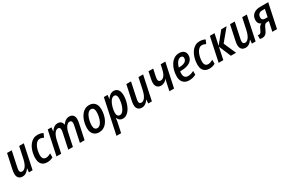

<svg xmlns="http://www.w3.org/2000/svg" viewBox="178 -2027 5651 3740"><g transform="rotate(-30 3004.0 -156.5)"><path d="M157.7 9.8Q119.6 9.8 93 -5.1Q66.4 -20 52.7 -48.6Q39.1 -77.1 39.1 -117.2Q39.1 -136.2 42.2 -160.4Q45.4 -184.6 50.3 -208L121.1 -540.5H226.1L156.2 -209.5Q151.4 -188.5 148.7 -170.2Q146 -151.9 146 -136.7Q146 -109.4 158.4 -94.7Q170.9 -80.1 197.3 -80.1Q228.5 -80.1 255.6 -104Q282.7 -127.9 304 -173.1Q325.2 -218.3 338.4 -281.2L393.6 -540.5H498L383.8 0H300.8L309.1 -85H305.2Q288.1 -58.6 265.9 -37.1Q243.7 -15.6 216.8 -2.9Q189.9 9.8 157.7 9.8Z M712.9 9.8Q661.6 9.8 624 -10.5Q586.4 -30.8 565.7 -71.5Q544.9 -112.3 544.9 -173.3Q544.9 -226.6 555.4 -280.3Q565.9 -334 586.9 -382.6Q607.9 -431.2 639.4 -468.8Q670.9 -506.3 712.9 -528.3Q754.9 -550.3 807.6 -550.3Q843.3 -550.3 874 -543Q904.8 -535.6 931.2 -521L894.5 -437Q876.5 -447.3 854.7 -454.3Q833 -461.4 809.6 -461.4Q771.5 -461.4 741.9 -435.5Q712.4 -409.7 692.6 -367.9Q672.9 -326.2 662.6 -277.6Q652.3 -229 652.3 -183.1Q652.3 -148.9 661.9 -125.5Q671.4 -102.1 689.7 -90.3Q708 -78.6 733.9 -78.6Q761.7 -78.6 788.6 -88.1Q815.4 -97.7 843.8 -113.3V-23.9Q817.9 -9.3 784.7 0.2Q751.5 9.8 712.9 9.8Z M921.4 0 1036.1 -540.5H1119.6L1109.9 -455.1H1113.8Q1130.9 -481.9 1152.3 -503.4Q1173.8 -524.9 1200.7 -537.6Q1227.5 -550.3 1259.8 -550.3Q1307.6 -550.3 1334.2 -526.4Q1360.8 -502.4 1368.7 -457.5H1372.1Q1389.6 -483.9 1412.1 -504.9Q1434.6 -525.9 1462.2 -538.1Q1489.7 -550.3 1521.5 -550.3Q1576.7 -550.3 1606.2 -517.8Q1635.7 -485.4 1635.7 -425.3Q1635.7 -407.2 1633.1 -386.7Q1630.4 -366.2 1626 -344.7L1553.2 0H1447.8L1519.5 -337.9Q1523.9 -356.9 1526.1 -373.5Q1528.3 -390.1 1528.3 -402.8Q1528.3 -431.2 1516.1 -445.6Q1503.9 -460 1479 -460Q1456.5 -460 1436.8 -446.8Q1417 -433.6 1400.4 -409.9Q1383.8 -386.2 1371.3 -354.5Q1358.9 -322.8 1351.1 -285.6L1290.5 0H1186L1258.3 -340.8Q1262.2 -359.4 1264.2 -375Q1266.1 -390.6 1266.1 -402.3Q1266.1 -430.7 1254.4 -445.3Q1242.7 -460 1217.8 -460Q1193.8 -460 1172.9 -445.1Q1151.9 -430.2 1134.8 -403.6Q1117.7 -377 1104.5 -340.6Q1091.3 -304.2 1082.5 -261.7L1026.9 0Z M1880.4 9.3Q1828.1 9.3 1789.8 -13.2Q1751.5 -35.6 1730.5 -77.9Q1709.5 -120.1 1709.5 -178.7Q1709.5 -226.6 1719.2 -278.1Q1729 -329.6 1749 -377.9Q1769 -426.3 1799.8 -465.1Q1830.6 -503.9 1872.8 -526.9Q1915 -549.8 1969.2 -549.8Q2022 -549.8 2060.1 -527.1Q2098.1 -504.4 2118.4 -461.7Q2138.7 -418.9 2138.7 -358.9Q2138.7 -308.1 2128.9 -256.1Q2119.1 -204.1 2098.9 -156.5Q2078.6 -108.9 2047.9 -71.5Q2017.1 -34.2 1975.3 -12.5Q1933.6 9.3 1880.4 9.3ZM1890.1 -78.6Q1916 -78.6 1938.2 -95.2Q1960.4 -111.8 1977.8 -140.6Q1995.1 -169.4 2007.3 -206.1Q2019.5 -242.7 2025.9 -282.7Q2032.2 -322.8 2032.2 -361.8Q2032.2 -390.6 2025.1 -413.1Q2018.1 -435.5 2002.2 -448.7Q1986.3 -461.9 1960.4 -461.9Q1932.1 -461.9 1908.9 -443.4Q1885.7 -424.8 1868.4 -394.3Q1851.1 -363.8 1839.4 -326.4Q1827.6 -289.1 1821.5 -250.2Q1815.4 -211.4 1815.4 -177.7Q1815.4 -129.9 1834.5 -104.2Q1853.5 -78.6 1890.1 -78.6Z M2133.8 236.8 2298.3 -540.5H2382.3L2372.6 -455.6H2376.5Q2395.5 -483.4 2417.5 -504.9Q2439.5 -526.4 2465.6 -538.3Q2491.7 -550.3 2522 -550.3Q2559.6 -550.3 2588.4 -531.7Q2617.2 -513.2 2633.5 -474.9Q2649.9 -436.5 2649.9 -377.4Q2649.9 -326.7 2639.6 -272.5Q2629.4 -218.3 2609.9 -168Q2590.3 -117.7 2561.8 -77.4Q2533.2 -37.1 2495.6 -13.7Q2458 9.8 2412.6 9.8Q2383.3 9.8 2361.8 -0.7Q2340.3 -11.2 2325.4 -29.5Q2310.5 -47.9 2301.3 -71.3H2297.9Q2294.9 -43.5 2290.5 -15.4Q2286.1 12.7 2280.8 36.6L2237.8 236.8ZM2397.9 -78.6Q2423.8 -78.6 2446.3 -97.2Q2468.8 -115.7 2486.3 -146.5Q2503.9 -177.2 2516.6 -215.6Q2529.3 -253.9 2535.9 -294.4Q2542.5 -335 2542.5 -371.6Q2542.5 -417.5 2527.3 -439.9Q2512.2 -462.4 2481.9 -462.4Q2459 -462.4 2438.7 -448.2Q2418.5 -434.1 2401.6 -409.7Q2384.8 -385.3 2371.3 -354.7Q2357.9 -324.2 2348.6 -290.8Q2339.4 -257.3 2334.5 -225.1Q2329.6 -192.9 2329.6 -166Q2329.6 -125 2346.9 -101.8Q2364.3 -78.6 2397.9 -78.6Z M2840.8 9.8Q2802.7 9.8 2776.1 -5.1Q2749.5 -20 2735.8 -48.6Q2722.2 -77.1 2722.2 -117.2Q2722.2 -136.2 2725.3 -160.4Q2728.5 -184.6 2733.4 -208L2804.2 -540.5H2909.2L2839.4 -209.5Q2834.5 -188.5 2831.8 -170.2Q2829.1 -151.9 2829.1 -136.7Q2829.1 -109.4 2841.6 -94.7Q2854 -80.1 2880.4 -80.1Q2911.6 -80.1 2938.7 -104Q2965.8 -127.9 2987.1 -173.1Q3008.3 -218.3 3021.5 -281.2L3076.7 -540.5H3181.2L3066.9 0H2983.9L2992.2 -85H2988.3Q2971.2 -58.6 2949 -37.1Q2926.8 -15.6 2899.9 -2.9Q2873 9.8 2840.8 9.8Z M3460.4 0 3495.6 -165Q3500 -186.5 3505.9 -208.3Q3511.7 -230 3517.6 -248.5H3514.6Q3498.5 -226.6 3477.1 -210.2Q3455.6 -193.8 3430.4 -184.3Q3405.3 -174.8 3377.4 -174.8Q3340.3 -174.8 3314.2 -190.7Q3288.1 -206.5 3274.4 -235.1Q3260.7 -263.7 3260.7 -301.8Q3260.7 -323.7 3264.4 -350.6Q3268.1 -377.4 3274.4 -405.8L3303.2 -540.5H3408.2L3377.9 -397.9Q3373 -375.5 3370.1 -357.2Q3367.2 -338.9 3367.2 -321.3Q3367.2 -293.5 3381.1 -279.1Q3395 -264.6 3419.9 -264.6Q3451.2 -264.6 3476.8 -283.4Q3502.4 -302.2 3522.5 -342.8Q3542.5 -383.3 3556.2 -447.8L3576.2 -540.5H3680.7L3565.9 0Z M3904.3 9.8Q3850.1 9.8 3810.5 -12Q3771 -33.7 3749.3 -75.7Q3727.5 -117.7 3727.5 -177.7Q3727.5 -249.5 3745.6 -316.2Q3763.7 -382.8 3798.1 -435.5Q3832.5 -488.3 3881.6 -519.3Q3930.7 -550.3 3992.7 -550.3Q4061 -550.3 4098.4 -516.4Q4135.7 -482.4 4135.7 -422.9Q4135.7 -379.4 4117.4 -344Q4099.1 -308.6 4063.2 -283.4Q4027.3 -258.3 3974.4 -244.9Q3921.4 -231.4 3851.6 -231.4H3836.9Q3835 -219.7 3833.7 -207.3Q3832.5 -194.8 3832.5 -182.6Q3832.5 -129.4 3856.4 -101.8Q3880.4 -74.2 3926.8 -74.2Q3961.9 -74.2 3991.5 -83.3Q4021 -92.3 4058.6 -111.3V-27.8Q4023.4 -8.8 3986.6 0.5Q3949.7 9.8 3904.3 9.8ZM3850.6 -308.6H3860.8Q3918.9 -308.6 3957.8 -321.8Q3996.6 -335 4016.1 -359.4Q4035.6 -383.8 4035.6 -417Q4035.6 -440.4 4022.5 -454.1Q4009.3 -467.8 3982.4 -467.8Q3955.6 -467.8 3929.7 -448.2Q3903.8 -428.7 3883.3 -392.8Q3862.8 -356.9 3850.6 -308.6Z M4359.4 9.8Q4308.1 9.8 4270.5 -10.5Q4232.9 -30.8 4212.2 -71.5Q4191.4 -112.3 4191.4 -173.3Q4191.4 -226.6 4201.9 -280.3Q4212.4 -334 4233.4 -382.6Q4254.4 -431.2 4285.9 -468.8Q4317.4 -506.3 4359.4 -528.3Q4401.4 -550.3 4454.1 -550.3Q4489.7 -550.3 4520.5 -543Q4551.3 -535.6 4577.6 -521L4541 -437Q4522.9 -447.3 4501.2 -454.3Q4479.5 -461.4 4456.1 -461.4Q4418 -461.4 4388.4 -435.5Q4358.9 -409.7 4339.1 -367.9Q4319.3 -326.2 4309.1 -277.6Q4298.8 -229 4298.8 -183.1Q4298.8 -148.9 4308.3 -125.5Q4317.9 -102.1 4336.2 -90.3Q4354.5 -78.6 4380.4 -78.6Q4408.2 -78.6 4435.1 -88.1Q4461.9 -97.7 4490.2 -113.3V-23.9Q4464.4 -9.3 4431.2 0.2Q4397.9 9.8 4359.4 9.8Z M4568.4 0 4683.1 -540.5H4788.1L4733.4 -285.6L4938.5 -540.5H5059.6L4839.4 -274.9L4960.4 0H4843.8L4730.5 -270L4673.3 0Z M5173.8 9.8Q5135.7 9.8 5109.1 -5.1Q5082.5 -20 5068.8 -48.6Q5055.2 -77.1 5055.2 -117.2Q5055.2 -136.2 5058.3 -160.4Q5061.5 -184.6 5066.4 -208L5137.2 -540.5H5242.2L5172.4 -209.5Q5167.5 -188.5 5164.8 -170.2Q5162.1 -151.9 5162.1 -136.7Q5162.1 -109.4 5174.6 -94.7Q5187 -80.1 5213.4 -80.1Q5244.6 -80.1 5271.7 -104Q5298.8 -127.9 5320.1 -173.1Q5341.3 -218.3 5354.5 -281.2L5409.7 -540.5H5514.2L5399.9 0H5316.9L5325.2 -85H5321.3Q5304.2 -58.6 5282 -37.1Q5259.8 -15.6 5232.9 -2.9Q5206.1 9.8 5173.8 9.8Z M5546.4 6.3Q5530.3 6.3 5517.8 4.4Q5505.4 2.4 5496.6 -0.5V-85.4Q5502.4 -83.5 5509.5 -82.5Q5516.6 -81.5 5524.4 -81.5Q5538.1 -81.5 5549.1 -87.4Q5560.1 -93.3 5569.3 -106.2Q5578.6 -119.1 5587.9 -141.1Q5601.1 -172.4 5613.3 -193.4Q5625.5 -214.4 5640.4 -227.8Q5655.3 -241.2 5675.3 -248Q5652.3 -256.8 5636.2 -271.7Q5620.1 -286.6 5611.6 -308.8Q5603 -331.1 5603 -360.4Q5603 -403.3 5618.2 -436.8Q5633.3 -470.2 5661.1 -493.4Q5689 -516.6 5727.5 -528.6Q5766.1 -540.5 5813 -540.5H5995.1L5880.9 0H5776.4L5822.3 -215.8H5785.6Q5758.8 -215.8 5741.7 -204.1Q5724.6 -192.4 5710.7 -167Q5696.8 -141.6 5678.7 -100.6Q5663.1 -64.5 5645 -40.5Q5627 -16.6 5603.5 -5.1Q5580.1 6.3 5546.4 6.3ZM5787.6 -292.5H5838.9L5874 -460.4H5808.1Q5776.4 -460.4 5754.4 -447.3Q5732.4 -434.1 5720.9 -411.4Q5709.5 -388.7 5709.5 -360.4Q5709.5 -326.7 5729.2 -309.6Q5749 -292.5 5787.6 -292.5Z"/></g></svg>

Font: Open Sans SemiCondensed SemiBold
Style: Italic
Weight: 600
Width: 4
Italic angle: -12°
Designer: Monotype Design Team
Foundry: Monotype Imaging Inc.
Version: Version 3.000